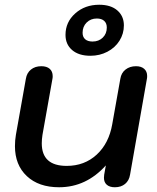

<svg xmlns="http://www.w3.org/2000/svg" viewBox="-20 -779 662 809"><path d="M43 -163Q43 -188 47 -211L89 -447Q93 -472 110.5 -486Q128 -500 154 -500Q177 -500 189.5 -489Q202 -478 202 -458Q202 -451 201 -447L159 -211Q156 -192 156 -175Q156 -80 261 -80Q336 -80 387.5 -127.5Q439 -175 453 -256L487 -447Q491 -472 509 -486Q527 -500 553 -500Q575 -500 587.5 -489Q600 -478 600 -459Q600 -451 599 -447L528 -43Q524 -18 507 -4Q490 10 464 10Q442 10 430 -0.5Q418 -11 418 -30Q418 -38 419 -43L426 -82Q343 10 229 10Q143 10 93 -37Q43 -84 43 -163ZM256 -632Q256 -686 297 -722.5Q338 -759 398 -759Q447 -759 474.5 -735Q502 -711 502 -672Q502 -637 483.5 -607.5Q465 -578 432.5 -561Q400 -544 361 -544Q312 -544 284 -568Q256 -592 256 -632ZM430 -663Q430 -681 419 -691Q408 -701 388 -701Q362 -701 345 -684Q328 -667 328 -641Q328 -623 339 -613.5Q350 -604 370 -604Q396 -604 413 -620.5Q430 -637 430 -663Z"/></svg>

Font: Kodchasan SemiBold
Style: Italic
Weight: 600
Italic angle: -10°
Version: Version 1.000; ttfautohint (v1.6)